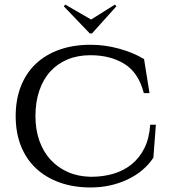

<svg xmlns="http://www.w3.org/2000/svg" viewBox="-20 -811 745 845"><path d="M385 -664H375L261 -783L267 -791L381 -725L486 -791L492 -783ZM666 -262 655 -117Q615 -56 541 -21Q467 14 379 14Q303 14 242 -8Q181 -30 138 -70.5Q95 -111 72 -169Q49 -227 49 -300Q49 -373 72 -431.5Q95 -490 138 -530.5Q181 -571 242 -592.5Q303 -614 379 -614Q441 -614 503.5 -597Q566 -580 614 -551L638 -401H613Q590 -491 528 -529.5Q466 -568 378 -568Q322 -568 277.5 -549.5Q233 -531 201.5 -496.5Q170 -462 153 -412Q136 -362 136 -300Q136 -240 153.5 -191Q171 -142 203 -107.5Q235 -73 279.5 -53.5Q324 -34 379 -33H382Q434 -33 479.5 -46.5Q525 -60 559.5 -88Q594 -116 615.5 -159Q637 -202 641 -262Z"/></svg>

Font: Constantine
Style: Regular
Weight: 400
Designer: Dukom Design
Version: Version 1.001;PS 001.001;hotconv 1.0.56;makeotf.lib2.0.21325